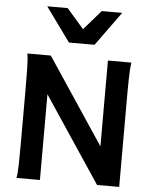

<svg xmlns="http://www.w3.org/2000/svg" viewBox="-63 -1044 881 1096"><g transform="rotate(5 377.0 -495.5)"><path d="M207.5 -491.2V0H73.2Q78.6 -29.3 79.6 -84.7Q80.6 -140.1 80.6 -212.4V-500.5Q80.6 -572.8 79.6 -628.2Q78.6 -683.6 73.2 -712.9H207.5L534.7 -221.2V-712.9H668.9Q666.5 -698.2 665 -676.8Q663.6 -655.3 662.8 -628.2Q662.1 -601.1 661.9 -568.8Q661.6 -536.6 661.6 -500.5V0H534.7ZM592.3 -991.2 450.7 -795.9H304.2L162.6 -991.2H279.8L377.4 -878.9L475.1 -991.2Z"/></g></svg>

Font: Andika New Basic
Style: Bold
Weight: 700
Designer: Victor Gaultney, Annie Olsen, Pablo Ugerman
Foundry: SIL International
Version: Version 5.500; ttfautohint (v1.8.3)